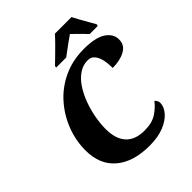

<svg xmlns="http://www.w3.org/2000/svg" viewBox="-255 -1078 1235 1235"><g transform="rotate(-45 362.5 -460.5)"><path d="M381 10Q233 10 150 -60.5Q67 -131 67 -260Q67 -350 99.5 -434Q132 -518 191.5 -585Q251 -652 335 -691Q419 -730 521 -730Q626 -730 675.5 -697Q725 -664 725 -612Q725 -562 679.5 -537Q634 -512 566 -512Q566 -534 563.5 -559.5Q561 -585 552.5 -608Q544 -631 528.5 -646Q513 -661 487 -661Q444 -661 407.5 -636.5Q371 -612 343 -570Q315 -528 295.5 -476Q276 -424 266 -369.5Q256 -315 256 -266Q256 -176 299 -129Q342 -82 427 -82Q496 -82 538.5 -110.5Q581 -139 606 -173Q612 -168 618 -158.5Q624 -149 624 -138Q624 -102 595 -68Q566 -34 512 -12Q458 10 381 10ZM313 -784Q333 -803 359 -828.5Q385 -854 411.5 -880.5Q438 -907 459 -931H610Q620 -911 635 -884Q650 -857 665.5 -830Q681 -803 692 -784L689 -771H615Q606 -782 589.5 -798.5Q573 -815 555.5 -832Q538 -849 526 -861Q508 -849 484.5 -832Q461 -815 439 -798.5Q417 -782 402 -771H310Z"/></g></svg>

Font: Noto Serif ExtraBold
Style: Italic
Weight: 800
Italic angle: -12°
Designer: Monotype Design Team
Foundry: Monotype Imaging Inc.
Version: Version 2.013